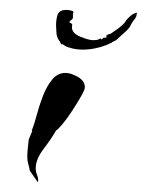

<svg xmlns="http://www.w3.org/2000/svg" viewBox="-20 -339 296 387"><path d="M56 28 40 5Q39 -2 37 -8.5Q35 -15 35 -22Q35 -31 36 -40Q37 -49 38 -58L45 -75L44 -76Q49 -88 54 -107Q59 -126 66.5 -145.5Q74 -165 85 -178.5Q96 -192 112 -192Q123 -192 137 -184Q151 -176 151 -163Q151 -158 143.5 -145Q136 -132 126 -116.5Q116 -101 106.5 -89.5Q97 -78 93 -76Q84 -60 68 -39Q52 -18 52 0Q52 7 54.5 13Q57 19 57 26ZM120 -243Q119 -244 118.5 -243.5Q118 -243 117 -244Q116 -244 115 -244.5Q114 -245 114 -245L109 -248L106 -250Q105 -251 105 -250Q105 -249 103 -250L101 -255Q96 -260 94 -270Q94 -273 93.5 -277.5Q93 -282 93 -288Q93 -300 96 -309Q96 -311 99 -314Q103 -319 113 -319Q119 -319 124 -317.5Q129 -316 128 -314Q127 -312 127 -310Q127 -308 127 -304Q127 -301 124 -299Q121 -297 120 -295Q120 -293 122 -293Q124 -293 124 -291Q126 -290 125.5 -288Q125 -286 125 -284Q125 -272 142 -265Q159 -258 168 -258Q171 -258 175 -258.5Q179 -259 181 -261Q183 -262 183.5 -260.5Q184 -259 185 -260Q187 -261 187 -261.5Q187 -262 189 -263H191Q197 -263 194 -266Q194 -269 203 -271Q210 -276 216 -280Q222 -284 229 -291L231 -293L235 -299Q244 -309 250 -311.5Q256 -314 256 -313Q255 -309 255 -307.5Q255 -306 254 -305Q253 -302 251.5 -300.5Q250 -299 248 -296Q244 -290 242.5 -286.5Q241 -283 235 -277L226 -269L214 -258L210 -256Q206 -254 206 -254Q205 -252 204 -252.5Q203 -253 201 -251L196 -249Q195 -248 194.5 -248Q194 -248 194 -248Q184 -244 171.5 -241.5Q159 -239 147 -239Q132 -239 120 -243Z"/></svg>

Font: Kolker Brush
Style: Regular
Weight: 400
Designer: Robert E. Leuschke
Foundry: Robert E. Leuschke
Version: Version 1.010; ttfautohint (v1.8.3)